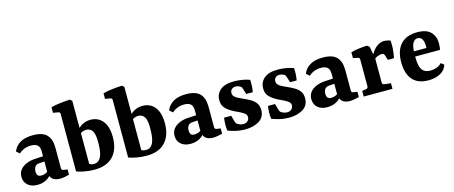

<svg xmlns="http://www.w3.org/2000/svg" viewBox="-43 -1183 4065 1721"><g transform="rotate(-15 1989.5 -322.5)"><path d="M145 8Q90 8 57 -21Q24 -50 24 -98Q24 -138 46.5 -165Q69 -192 106 -206.5Q143 -221 185 -223L280 -228V-180L219 -176Q184 -175 171 -157Q158 -139 158 -113Q158 -88 168 -76Q178 -64 201 -64Q224 -64 244 -73.5Q264 -83 277 -99L287 -71Q268 -33 231 -12.5Q194 8 145 8ZM36 -331Q54 -378 99.5 -405.5Q145 -433 219 -433Q308 -433 347 -392.5Q386 -352 386 -272V-83Q386 -63 405 -61L441 -56V-7Q426 -3 401.5 2Q377 7 355 7Q317 7 292 -9.5Q267 -26 259 -69V-270Q259 -314 238.5 -331Q218 -348 180 -348Q147 -348 118.5 -337.5Q90 -327 66 -305Z M510 -552Q510 -570 493 -572L446 -580V-632Q484 -642 534.5 -648Q585 -654 623 -655L641 -639V-52Q649 -48 660 -45Q671 -42 684 -42Q725 -42 746.5 -81.5Q768 -121 769 -208Q771 -293 751 -324.5Q731 -356 694 -356Q678 -356 660.5 -350Q643 -344 629 -330L618 -359Q640 -394 675.5 -413.5Q711 -433 754 -433Q798 -433 832.5 -411.5Q867 -390 887.5 -346Q908 -302 908 -232Q908 -117 848.5 -54Q789 9 675 9Q627 9 580 0Q533 -9 510 -19Z M993 -552Q993 -570 976 -572L929 -580V-632Q967 -642 1017.5 -648Q1068 -654 1106 -655L1124 -639V-52Q1132 -48 1143 -45Q1154 -42 1167 -42Q1208 -42 1229.5 -81.5Q1251 -121 1252 -208Q1254 -293 1234 -324.5Q1214 -356 1177 -356Q1161 -356 1143.5 -350Q1126 -344 1112 -330L1101 -359Q1123 -394 1158.5 -413.5Q1194 -433 1237 -433Q1281 -433 1315.5 -411.5Q1350 -390 1370.5 -346Q1391 -302 1391 -232Q1391 -117 1331.5 -54Q1272 9 1158 9Q1110 9 1063 0Q1016 -9 993 -19Z M1566 8Q1511 8 1478 -21Q1445 -50 1445 -98Q1445 -138 1467.5 -165Q1490 -192 1527 -206.5Q1564 -221 1606 -223L1701 -228V-180L1640 -176Q1605 -175 1592 -157Q1579 -139 1579 -113Q1579 -88 1589 -76Q1599 -64 1622 -64Q1645 -64 1665 -73.5Q1685 -83 1698 -99L1708 -71Q1689 -33 1652 -12.5Q1615 8 1566 8ZM1457 -331Q1475 -378 1520.5 -405.5Q1566 -433 1640 -433Q1729 -433 1768 -392.5Q1807 -352 1807 -272V-83Q1807 -63 1826 -61L1862 -56V-7Q1847 -3 1822.5 2Q1798 7 1776 7Q1738 7 1713 -9.5Q1688 -26 1680 -69V-270Q1680 -314 1659.5 -331Q1639 -348 1601 -348Q1568 -348 1539.5 -337.5Q1511 -327 1487 -305Z M1914 -22Q1910 -51 1911 -82Q1912 -113 1916 -141H1982L1997 -87Q2002 -67 2014 -58Q2022 -53 2036 -47Q2050 -41 2069 -41Q2096 -41 2110.5 -56Q2125 -71 2125 -91Q2125 -111 2110 -124Q2095 -137 2070 -149Q2045 -161 2014 -176Q1970 -199 1942.5 -227Q1915 -255 1915 -303Q1915 -360 1957 -396.5Q1999 -433 2087 -433Q2123 -433 2162.5 -426Q2202 -419 2230 -408Q2232 -382 2230.5 -352Q2229 -322 2224 -295H2163L2147 -346Q2144 -357 2140.5 -362.5Q2137 -368 2129 -372Q2119 -378 2108.5 -381Q2098 -384 2087 -384Q2065 -384 2051 -371.5Q2037 -359 2037 -337Q2037 -318 2049 -305Q2061 -292 2080.5 -282Q2100 -272 2123 -262Q2158 -247 2188.5 -229.5Q2219 -212 2237.5 -186.5Q2256 -161 2256 -121Q2256 -56 2204 -23Q2152 10 2073 10Q2027 10 1986 0Q1945 -10 1914 -22Z M2321 -22Q2317 -51 2318 -82Q2319 -113 2323 -141H2389L2404 -87Q2409 -67 2421 -58Q2429 -53 2443 -47Q2457 -41 2476 -41Q2503 -41 2517.5 -56Q2532 -71 2532 -91Q2532 -111 2517 -124Q2502 -137 2477 -149Q2452 -161 2421 -176Q2377 -199 2349.5 -227Q2322 -255 2322 -303Q2322 -360 2364 -396.5Q2406 -433 2494 -433Q2530 -433 2569.5 -426Q2609 -419 2637 -408Q2639 -382 2637.5 -352Q2636 -322 2631 -295H2570L2554 -346Q2551 -357 2547.5 -362.5Q2544 -368 2536 -372Q2526 -378 2515.5 -381Q2505 -384 2494 -384Q2472 -384 2458 -371.5Q2444 -359 2444 -337Q2444 -318 2456 -305Q2468 -292 2487.5 -282Q2507 -272 2530 -262Q2565 -247 2595.5 -229.5Q2626 -212 2644.5 -186.5Q2663 -161 2663 -121Q2663 -56 2611 -23Q2559 10 2480 10Q2434 10 2393 0Q2352 -10 2321 -22Z M2835 8Q2780 8 2747 -21Q2714 -50 2714 -98Q2714 -138 2736.5 -165Q2759 -192 2796 -206.5Q2833 -221 2875 -223L2970 -228V-180L2909 -176Q2874 -175 2861 -157Q2848 -139 2848 -113Q2848 -88 2858 -76Q2868 -64 2891 -64Q2914 -64 2934 -73.5Q2954 -83 2967 -99L2977 -71Q2958 -33 2921 -12.5Q2884 8 2835 8ZM2726 -331Q2744 -378 2789.5 -405.5Q2835 -433 2909 -433Q2998 -433 3037 -392.5Q3076 -352 3076 -272V-83Q3076 -63 3095 -61L3131 -56V-7Q3116 -3 3091.5 2Q3067 7 3045 7Q3007 7 2982 -9.5Q2957 -26 2949 -69V-270Q2949 -314 2928.5 -331Q2908 -348 2870 -348Q2837 -348 2808.5 -337.5Q2780 -327 2756 -305Z M3333 -303Q3351 -343 3373.5 -372.5Q3396 -402 3422.5 -418Q3449 -434 3478 -434Q3490 -434 3508 -430.5Q3526 -427 3536 -422Q3540 -391 3537 -347Q3534 -303 3525 -262H3468L3455 -304Q3451 -318 3444.5 -322Q3438 -326 3425 -326Q3409 -326 3387 -317Q3365 -308 3345 -285ZM3362 -305V-80Q3362 -62 3380 -59L3441 -52V0H3174V-52L3213 -59Q3230 -62 3230 -80V-328Q3230 -346 3214 -349L3170 -358V-412Q3205 -422 3245.5 -427Q3286 -432 3320 -433L3341 -417Z M3578 -208Q3578 -318 3631.5 -375.5Q3685 -433 3784 -433Q3871 -433 3910 -392Q3949 -351 3949 -288Q3949 -273 3947.5 -257Q3946 -241 3943 -227H3668V-275H3829Q3830 -280 3830 -284Q3830 -288 3830 -294Q3830 -332 3817 -356Q3804 -380 3775 -380Q3746 -380 3729 -348.5Q3712 -317 3712 -231Q3712 -175 3721 -139.5Q3730 -104 3752.5 -87Q3775 -70 3813 -70Q3843 -70 3871 -80Q3899 -90 3918 -111L3946 -90Q3932 -41 3885.5 -15.5Q3839 10 3773 10Q3706 10 3663 -16.5Q3620 -43 3599 -92Q3578 -141 3578 -208Z"/></g></svg>

Font: Rasa
Style: Bold
Weight: 700
Designer: Anna Giedrys (Yrsa+Rasa design), David Brezina (Yrsa art-direction, Rasa art-direction, design)
Foundry: Rosetta Type Foundry
Version: Version 2.004